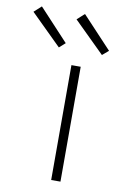

<svg xmlns="http://www.w3.org/2000/svg" viewBox="-165 -805 551 856"><g transform="rotate(10 110.5 -377.5)"><path d="M129 0V-520H171V0ZM255 -588 116 -725 149 -755 283 -612ZM60 -588 -79 -725 -46 -755 87 -612Z"/></g></svg>

Font: Iosevka Aile Extralight
Style: Regular
Weight: 200
Designer: Belleve Invis
Foundry: Belleve Invis
Version: Version 31.1.0; ttfautohint (v1.8.4)